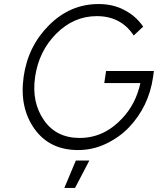

<svg xmlns="http://www.w3.org/2000/svg" viewBox="-20 -732 783 952"><path d="M299 200H352L423 64H356ZM469 -712Q328 -712 223 -607Q118 -502 97 -350Q76 -198 151 -93Q226 12 367 12Q439 12 503 -18Q535 -33 564.5 -53.5Q594 -74 619 -100Q718 -204 739 -350L743 -380H506L497 -320H676Q665 -269 642.5 -225Q620 -181 585 -144Q495 -48 375 -48Q259 -48 198 -136Q136 -225 154 -350Q172 -477 258 -564Q345 -652 460 -652Q580 -652 643 -556L690 -600Q672 -626 649 -646.5Q626 -667 597 -682Q569 -697 537 -704.5Q505 -712 469 -712Z"/></svg>

Font: Unageo
Style: Light-Italic
Weight: 300
Designer: Richard Sepsi
Foundry: Richard Sepsi
Version: Version 2.000